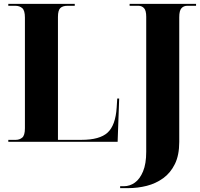

<svg xmlns="http://www.w3.org/2000/svg" viewBox="-20 -734 1035 994"><path d="M602 240V230H622Q652 230 678 211.5Q704 193 720.5 153.5Q737 114 737 52V-647Q737 -680 725.5 -692Q714 -704 697 -704H651V-714H995V-704H949Q931 -704 919.5 -691.5Q908 -679 908 -645V1Q908 69 885.5 115Q863 161 825 188.5Q787 216 740 228Q693 240 643 240ZM23 0V-10H62Q81 -10 95 -21.5Q109 -33 109 -70V-643Q109 -680 95 -692Q81 -704 59 -704H23V-714H367V-704H329Q305 -704 292.5 -692.5Q280 -681 280 -646V-10H402Q496 -10 537 -47.5Q578 -85 584 -177L587 -224H597L589 0Z"/></svg>

Font: Noto Serif Display SemiCondensed ExtraBold
Style: Regular
Weight: 800
Width: 4
Designer: Monotype Design Team
Foundry: Monotype Imaging Inc.
Version: Version 2.009